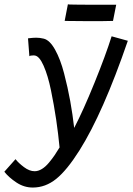

<svg xmlns="http://www.w3.org/2000/svg" viewBox="-72 -675 610 879"><path d="M460 -653.3 445.3 -579.1H437Q408.7 -578.1 338.4 -578.1Q265.6 -578.1 232.4 -579.1L224.1 -579.6L238.8 -655.3L247.6 -654.3Q279.3 -653.3 371.6 -653.3Q371.6 -653.3 451.7 -653.3ZM-1 53.7Q12.7 71.3 37.8 90.1Q63 108.9 86.4 108.9Q103 108.9 119.9 98.6Q136.7 88.4 152.6 69.1Q168.5 49.8 178 35.6Q187.5 21.5 200.7 0Q194.8 -62 185.1 -127.9Q175.3 -193.8 161.4 -261.5Q147.5 -329.1 127.9 -373.5Q108.4 -418 87.4 -420.9Q86.4 -420.9 84.7 -421.1Q83 -421.4 82 -421.4Q66.4 -421.4 62.5 -417.5L56.2 -499.5Q79.6 -502.4 93.8 -502.4Q110.4 -502.4 128.4 -498Q155.8 -491.2 180.2 -447.5Q204.6 -403.8 221.4 -339.1Q238.3 -274.4 249.5 -212.4Q260.7 -150.4 267.6 -89.4Q309.1 -168.9 360.6 -295.9Q412.1 -422.9 439 -508.8L513.2 -488.3Q399.9 -158.2 292 13.2Q234.4 104.5 185.3 144Q136.2 183.6 78.1 183.6Q38.1 183.6 3.4 160.6Q-31.2 137.7 -52.2 111.3Z"/></svg>

Font: Fantasque Sans Mono
Style: Italic
Weight: 400
Italic angle: -11°
Monospace: yes
Designer: Jany Belluz
Version: Version 1.8.0 ; ttfautohint (v1.8.2)